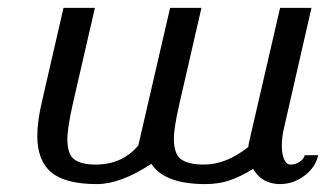

<svg xmlns="http://www.w3.org/2000/svg" viewBox="-20 -460 832 490"><path d="M705.1 -134.8Q699.2 -108.9 699.2 -88.9Q699.2 -66.9 705.1 -53.5Q710.9 -40 721.2 -40Q734.4 -40 744.9 -47.1Q755.4 -54.2 757.8 -64H792Q785.6 -33.2 757.1 -11.7Q728.5 9.8 694.8 9.8Q648.9 9.8 626 -28.8Q593.3 -8.8 565.4 0.5Q537.6 9.8 503.9 9.8Q399.9 9.8 366.2 -42Q288.1 9.8 227.1 9.8Q147 9.8 111.1 -20Q75.2 -49.8 75.2 -112.8Q75.2 -150.4 86.9 -200.2L142.1 -439.9H222.2L166 -195.8Q151.9 -132.8 151.9 -105Q151.9 -66.9 169.2 -53.5Q186.5 -40 224.1 -40Q292 -40 333 -88.9L414.1 -439.9H494.1L438 -195.8Q423.8 -134.3 423.8 -106Q423.8 -66.9 442.1 -53.5Q460.4 -40 501 -40Q557.1 -40 613.8 -85Q613.8 -88.4 615.2 -95Q616.7 -101.6 617.2 -104L694.8 -439.9H774.9Z"/></svg>

Font: Pfennig
Style: Italic
Weight: 500
Italic angle: -13°
Version: Version 20120410 ; ttfautohint (v0.8)